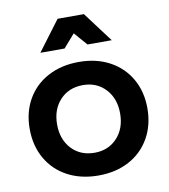

<svg xmlns="http://www.w3.org/2000/svg" viewBox="-85 -829 797 906"><g transform="rotate(-10 314.0 -376.0)"><path d="M596 -268Q596 -187 560.5 -125Q525 -63 461.5 -29Q398 5 315 5Q231 5 167 -29Q103 -63 67.5 -125Q32 -187 32 -268Q32 -348 67.5 -409.5Q103 -471 167 -505Q231 -539 315 -539Q398 -539 461.5 -505Q525 -471 560.5 -409.5Q596 -348 596 -268ZM163 -266Q163 -194 205 -149Q247 -104 315 -104Q381 -104 423 -149Q465 -194 465 -266Q465 -338 423 -383Q381 -428 315 -428Q247 -428 205 -383Q163 -338 163 -266ZM486 -613H370L315 -676L260 -613H144L252 -757H378Z"/></g></svg>

Font: Montserrat arm2 Medium
Style: Regular
Weight: 500
Designer: Julieta Ulanovsky
Foundry: Julieta Ulanovsky
Version: Version 6.000